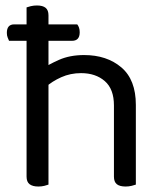

<svg xmlns="http://www.w3.org/2000/svg" viewBox="-20 -676 598 701"><path d="M32 -587H262Q266 -582 268.5 -575Q271 -568 271 -558Q271 -527 243 -527H13Q11 -532 8 -539Q5 -546 5 -556Q5 -587 32 -587ZM476 -199H396V-291Q396 -351 362.5 -380Q329 -409 276 -409Q237 -409 203.5 -394Q170 -379 147 -358L132 -423Q156 -440 195.5 -457.5Q235 -475 287 -475Q370 -475 423 -430Q476 -385 476 -293ZM77 -264H157V-2Q152 0 142 2.5Q132 5 120 5Q99 5 88 -3.5Q77 -12 77 -31ZM396 -263 476 -262V-2Q471 0 460.5 2.5Q450 5 439 5Q417 5 406.5 -3.5Q396 -12 396 -31ZM157 -225H77V-649Q82 -651 92.5 -653.5Q103 -656 115 -656Q136 -656 146.5 -647.5Q157 -639 157 -620Z"/></svg>

Font: Baloo Tammudu 2
Style: Regular
Weight: 400
Designer: Maithili Shingre, Omkar Shende and Ek Type
Foundry: Ek Type
Version: Version 1.700